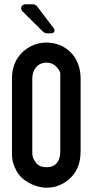

<svg xmlns="http://www.w3.org/2000/svg" viewBox="-20 -872 433 898"><path d="M196 -673C171 -673 146 -667 123 -655C69 -626 36 -575 36 -505V-165C36 -130 36 -115 57 -73C80 -28 142 6 199 6C226 6 252 -1 275 -14C330 -46 357 -95 357 -165V-505C357 -609 285 -673 196 -673ZM250 -552C265 -534 262 -528 262 -505V-165C262 -127 248 -90 198 -90C175 -90 158 -97 148 -111C131 -134 131 -145 131 -165V-505C131 -541 151 -579 198 -579C219 -579 237 -570 250 -552ZM198 -716H220C233 -716 240 -730 231 -740L153 -843C150 -847 140 -852 135 -852H99C81 -852 72 -832 85 -819L183 -722C185 -720 195 -716 198 -716Z"/></svg>

Font: DIN Rundschrift
Style: Eng
Weight: 400
Width: 3
Version: Version 1.027